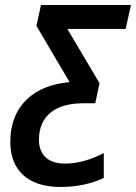

<svg xmlns="http://www.w3.org/2000/svg" viewBox="-20 -734 541 764"><path d="M220 10C284 10 343 -2 393 -26V-125C343 -99 291 -83 239 -83C173 -83 135 -116 135 -178C135 -278 207 -323 310 -323H359L376 -403L248 -619H480L501 -714H143L125 -631L257 -407C120 -396 21 -317 21 -169C21 -59 89 10 220 10Z"/></svg>

Font: Noto Sans Display SemiCondensed Medium
Style: Italic
Weight: 500
Width: 4
Italic angle: -12°
Designer: Monotype Design Team
Foundry: Monotype Imaging Inc.
Version: Version 1.900